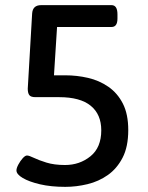

<svg xmlns="http://www.w3.org/2000/svg" viewBox="-20 -720 575 747"><path d="M234 7Q178 7 135.5 -3Q93 -13 68.5 -27.5Q44 -42 44 -57Q44 -66 51.5 -80Q59 -94 68.5 -104.5Q78 -115 85 -115Q93 -115 111.5 -106Q130 -97 160.5 -87.5Q191 -78 233 -78Q290 -78 332 -112Q374 -146 374 -213Q374 -275 333 -308.5Q292 -342 210 -342H118Q100 -342 94 -350Q88 -358 88 -375L105 -667Q107 -700 140 -700H414Q437 -700 437 -664V-648Q437 -615 414 -615H202L190 -427H234Q279 -427 322.5 -417Q366 -407 401.5 -382.5Q437 -358 458 -317Q479 -276 479 -214Q479 -149 457 -106.5Q435 -64 399.5 -39Q364 -14 320.5 -3.5Q277 7 234 7Z"/></svg>

Font: Asap Medium
Style: Regular
Weight: 500
Designer: Pablo Cosgaya
Foundry: Omnibus-Type
Version: Version 3.001; ttfautohint (v1.8.3)